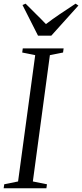

<svg xmlns="http://www.w3.org/2000/svg" viewBox="-28 -1000 437 1020"><path d="M-8.5 0 -5.5 -21 68 -36 159 -707 90 -721 93 -743H310L307 -721L237 -707L146.5 -36L221.5 -21L218.5 0ZM174 -810.5 91.5 -973.5 108 -980.5Q134 -954 161.2 -927.5Q188.5 -901 216 -872Q250 -898 288.5 -924Q327 -950 373.5 -980.5L388.5 -970.5L244.5 -810.5Z"/></svg>

Font: Merriweather 120pt Light
Style: Italic
Weight: 300
Italic angle: -7.8°
Version: Version 2.101